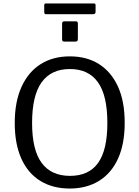

<svg xmlns="http://www.w3.org/2000/svg" viewBox="-20 -1077 804 1107"><path d="M382 10Q284 10 212.5 -34Q141 -78 103 -162.5Q65 -247 65 -368Q65 -490 104 -576Q143 -662 214 -707Q285 -752 383 -752Q481 -752 551.5 -707Q622 -662 660.5 -577Q699 -492 699 -369Q699 -248 661 -163.5Q623 -79 551.5 -34.5Q480 10 382 10ZM384 -63Q492 -63 545.5 -137.5Q599 -212 599 -368Q599 -527 544.5 -603Q490 -679 383 -679Q275 -679 220 -602.5Q165 -526 165 -368Q165 -213 220 -138Q275 -63 384 -63ZM429 -941V-853Q429 -844 425.5 -840.5Q422 -837 411 -837H353Q344 -837 341 -840Q338 -843 338 -851V-940Q338 -954 350 -954H418Q429 -954 429 -941ZM531 -1047V-1008Q531 -995 516 -995H246Q240 -995 237.5 -998Q235 -1001 235 -1007V-1046Q235 -1057 243 -1057H523Q531 -1057 531 -1047Z"/></svg>

Font: Libre Franklin
Style: Regular
Weight: 400
Designer: Pablo Impallari, Rodrigo Fuenzalida, Nhung Nguyen
Foundry: Impallari Type
Version: Version 3.000